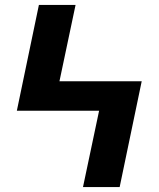

<svg xmlns="http://www.w3.org/2000/svg" viewBox="-20 -755 640 775"><path d="M315 0 380 -308H48L137 -735H285L220 -427H552L463 0Z"/></svg>

Font: Iosevka Custom Heavy Extended
Style: Regular
Weight: 900
Width: 7
Monospace: yes
Designer: Belleve Invis
Foundry: Belleve Invis
Version: Version 11.2.4; ttfautohint (v1.8.4)